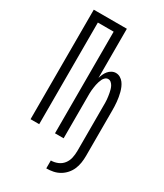

<svg xmlns="http://www.w3.org/2000/svg" viewBox="-228 -825 956 1116"><g transform="rotate(30 250.0 -266.5)"><path d="M279 202V149Q302 149 324 140Q346 131 360.5 112.5Q375 94 380 70.5Q385 47 385 24V-278Q385 -288 385 -299Q385 -310 384 -320.5Q383 -331 381.5 -341.5Q380 -352 378 -362.5Q376 -373 373 -383.5Q370 -394 365 -403.5Q360 -413 351.5 -420.5Q343 -428 332 -428Q321 -428 312.5 -420.5Q304 -413 299.5 -403.5Q295 -394 291.5 -383.5Q288 -373 286 -362.5Q284 -352 282.5 -341.5Q281 -331 280 -320.5Q279 -310 279 -299Q279 -288 279 -278V0H221V-682H115V0H57V-735H279V-405Q283 -419 289 -432Q295 -445 304 -456Q313 -467 326 -474Q339 -481 353 -481Q369 -481 382.5 -473Q396 -465 405 -453Q414 -441 420 -427Q426 -413 430 -398Q434 -383 436.5 -368Q439 -353 440.5 -338Q442 -323 442.5 -308Q443 -293 443 -278V24Q443 47 439.5 70Q436 93 427 114Q418 135 402.5 152.5Q387 170 367 181.5Q347 193 324.5 197.5Q302 202 279 202Z"/></g></svg>

Font: Iosevka Fixed Light
Style: Regular
Weight: 300
Monospace: yes
Designer: Belleve Invis
Foundry: Belleve Invis
Version: Version 32.3.0